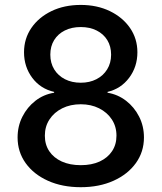

<svg xmlns="http://www.w3.org/2000/svg" viewBox="-20 -758 664 788"><path d="M311.5 10.3Q235.4 10.3 176.8 -16.1Q118.2 -42.5 85.2 -88.6Q52.2 -134.8 52.2 -193.8Q52.2 -240.2 72 -279.3Q91.8 -318.4 125.5 -344.5Q159.2 -370.6 202.1 -377.4V-380.9Q146 -393.6 112.3 -438.7Q78.6 -483.9 78.6 -543.5Q78.6 -599.1 108.6 -643.1Q138.7 -687 191.2 -712.4Q243.7 -737.8 311.5 -737.8Q378.4 -737.8 430.9 -712.4Q483.4 -687 513.7 -643.1Q543.9 -599.1 543.9 -543.5Q543.9 -483.9 510 -438.7Q476.1 -393.6 421.4 -380.9V-377.4Q463.4 -370.6 497.3 -344.5Q531.2 -318.4 551 -279.3Q570.8 -240.2 570.8 -193.8Q570.8 -134.8 537.6 -88.6Q504.4 -42.5 445.8 -16.1Q387.2 10.3 311.5 10.3ZM311.5 -80.1Q356.4 -80.1 389.2 -95.2Q421.9 -110.4 439.9 -137.5Q458 -164.6 458 -201.2Q458 -238.8 439 -267.8Q419.9 -296.9 386.7 -313.5Q353.5 -330.1 311.5 -330.1Q268.6 -330.1 235.4 -313.5Q202.1 -296.9 183.1 -267.8Q164.1 -238.8 164.1 -201.2Q164.1 -164.6 182.1 -137.5Q200.2 -110.4 233.4 -95.2Q266.6 -80.1 311.5 -80.1ZM311.5 -418.5Q347.7 -418.5 375.7 -432.9Q403.8 -447.3 419.9 -473.4Q436 -499.5 436 -533.7Q436 -567.9 420.4 -593.3Q404.8 -618.7 376.7 -632.8Q348.6 -647 311.5 -647Q273.9 -647 245.8 -632.8Q217.8 -618.7 202.1 -593.3Q186.5 -567.9 186.5 -533.7Q186.5 -499.5 202.4 -473.4Q218.3 -447.3 246.6 -432.9Q274.9 -418.5 311.5 -418.5Z"/></svg>

Font: Inter 17pt Medium
Style: Regular
Weight: 500
Version: Version 4.001;git-66647c0bb